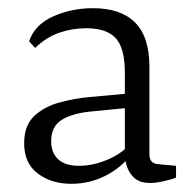

<svg xmlns="http://www.w3.org/2000/svg" viewBox="-20 -441 473 469"><path d="M154 8Q106 8 72.5 -17Q39 -42 39 -91Q39 -135 64 -158Q89 -181 126.5 -191Q164 -201 199 -204L298 -213V-178L206 -169Q159 -165 132 -149Q105 -133 105 -96Q105 -68 122 -52Q139 -36 173 -36Q209 -36 246 -52.5Q283 -69 301 -94L309 -78Q289 -41 246.5 -16.5Q204 8 154 8ZM51 -340Q65 -381 110 -401Q155 -421 207 -421Q275 -421 310 -386Q345 -351 345 -277V-64Q345 -41 367 -40L410 -36V-7Q403 -4 382.5 1Q362 6 346 6Q318 6 303 -11.5Q288 -29 285 -58V-263Q285 -324 262.5 -348Q240 -372 191 -372Q156 -372 124.5 -361Q93 -350 66 -324Z"/></svg>

Font: Yrsa Light
Style: Regular
Weight: 300
Designer: Anna Giedrys (Yrsa+Rasa design), David Brezina (Yrsa art-direction, Rasa art-direction, design)
Foundry: Rosetta Type Foundry
Version: Version 2.004